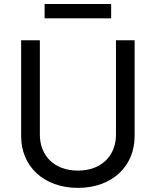

<svg xmlns="http://www.w3.org/2000/svg" viewBox="-20 -929 780 962"><path d="M561.1 -727.3V-254.3C561.1 -149.5 489 -74.2 370.4 -74.2C251.4 -74.2 179.7 -149.5 179.7 -254.3V-727.3H85.9V-246.4C85.9 -96.6 198.2 12.4 370.4 12.4C542.3 12.4 654.5 -96.6 654.5 -246.4V-727.3ZM203.5 -837H536.9V-909.1H203.5Z"/></svg>

Font: GiG Sans Text
Style: Regular
Weight: 400
Designer: Andreas Faust
Version: Version 1.100;FEAKit 1.0